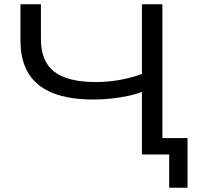

<svg xmlns="http://www.w3.org/2000/svg" viewBox="-20 -725 941 901"><path d="M774 156V0H646V-294Q619 -283 581.5 -275Q544 -267 502 -262.5Q460 -258 416 -258Q247 -258 161.5 -326.5Q76 -395 76 -535V-705H172V-542Q172 -437 234.5 -388.5Q297 -340 431 -340Q487 -340 542.5 -350Q598 -360 646 -378V-705H742V-77H860V156Z"/></svg>

Font: Nunito Sans 10pt Expanded
Style: Regular
Weight: 400
Width: 7
Designer: Vernon Adams
Foundry: Vernon Adams
Version: Version 3.101;gftools[0.9.27]